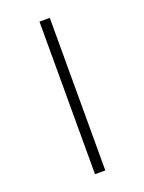

<svg xmlns="http://www.w3.org/2000/svg" viewBox="-141 -808 658 875"><g transform="rotate(-20 188.0 -370.0)"><path d="M164 0V-740H214V0Z"/></g></svg>

Font: Lexend Peta ExtraLight
Style: Regular
Weight: 250
Version: Version 1.007